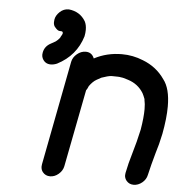

<svg xmlns="http://www.w3.org/2000/svg" viewBox="-52 -776 780 830"><g transform="rotate(5 338.0 -360.5)"><path d="M558 5Q539 5 527 -9Q518 -20 518 -33Q518 -38 519 -43Q527 -84 541.5 -132Q556 -180 568 -235Q577 -288 577 -325Q577 -348 573 -365V-368Q566 -386 563 -391L562 -393Q539 -431 495 -445Q471 -453 463 -453Q459 -455 422 -455Q407 -454 379 -444Q362 -435 359 -433Q343 -424 328 -403Q324 -392 318 -384L253 -49Q249 -29 232 -14.5Q215 0 195 0Q175 0 163 -15Q155 -25 155 -39Q155 -44 156 -49L243 -501Q247 -521 264.5 -535.5Q282 -550 302 -550Q329 -550 339 -524Q394 -553 459 -553Q507 -553 551 -535Q611 -512 646 -461Q676 -423 676 -345Q676 -294 663 -225Q653 -177 641 -140Q626 -87 616 -43Q612 -23 595 -9Q578 5 558 5ZM156 -482Q130 -482 119 -506Q116 -513 116 -521Q116 -525 117 -530Q122 -558 149 -572L165 -581Q167 -581 177 -590Q187 -599 189 -606Q195 -615 196 -620V-622Q196 -628 190 -629Q189 -629 181 -629.5Q173 -630 162 -643Q154 -651 154 -665Q154 -671 155 -677Q158 -695 174.5 -710.5Q191 -726 213 -726Q262 -721 286 -681Q294 -666 294 -644Q294 -631 291 -616Q265 -530 183 -488Q169 -482 156 -482Z"/></g></svg>

Font: Bad Comic
Style: Italic
Weight: 400
Italic angle: -11°
Designer: GGBotNet
Foundry: GGBotNet
Version: 0.95